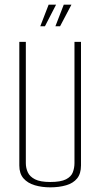

<svg xmlns="http://www.w3.org/2000/svg" viewBox="-20 -800 431 825"><path d="M196 5Q160 5 129.5 -4Q99 -13 81 -33.5Q63 -54 63 -89V-620H91V-99Q91 -78 99.5 -59.5Q108 -41 130.5 -29.5Q153 -18 196 -18Q241 -18 263.5 -29.5Q286 -41 293 -60Q300 -79 300 -99V-620H328V-89Q328 -54 311.5 -33.5Q295 -13 264.5 -4Q234 5 196 5ZM153 -687 189 -780H221L173 -687ZM218 -687 254 -780H287L238 -687Z"/></svg>

Font: Smooch Sans Thin ExtraLight
Style: Regular
Weight: 250
Version: Version 1.010